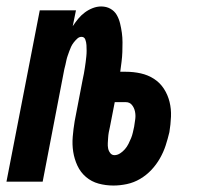

<svg xmlns="http://www.w3.org/2000/svg" viewBox="-39 -562 609 594"><path d="M312 12Q288 12 266 6Q244 0 227 -14.5Q210 -29 200.5 -49.5Q191 -70 187.5 -92.5Q184 -115 186 -139Q188 -163 192 -187L217 -317Q219 -325 220.5 -334Q222 -343 223.5 -352Q225 -361 226 -369.5Q227 -378 228 -387Q229 -396 229 -405Q229 -414 228.5 -422.5Q228 -431 225 -439.5Q222 -448 213 -448Q206 -448 200 -442.5Q194 -437 189 -430.5Q184 -424 181 -417.5Q178 -411 175.5 -404Q173 -397 170.5 -390Q168 -383 166.5 -376Q165 -369 163.5 -362Q162 -355 160 -348L93 0H-19L84 -530H196L186 -481Q194 -493 203 -504Q212 -515 223.5 -523.5Q235 -532 248 -537Q261 -542 274 -542Q290 -542 302.5 -535Q315 -528 322 -516Q329 -504 332.5 -489.5Q336 -475 338 -460.5Q340 -446 340 -431Q340 -416 339.5 -401Q339 -386 337 -370.5Q335 -355 333 -340H350Q374 -340 396.5 -335Q419 -330 437.5 -318Q456 -306 468 -287.5Q480 -269 485.5 -247Q491 -225 490 -201Q489 -177 485 -153Q480 -132 473.5 -112Q467 -92 456 -72.5Q445 -53 429.5 -36.5Q414 -20 394.5 -8.5Q375 3 353.5 7.5Q332 12 312 12ZM315 -82Q324 -82 332.5 -87.5Q341 -93 347.5 -100.5Q354 -108 358.5 -117Q363 -126 366.5 -134.5Q370 -143 372 -152Q374 -161 376 -170Q378 -182 379.5 -194Q381 -206 378.5 -217.5Q376 -229 369 -237.5Q362 -246 350 -246H316L301 -169Q299 -161 297.5 -152.5Q296 -144 295.5 -135.5Q295 -127 294.5 -119Q294 -111 295.5 -103Q297 -95 302 -88.5Q307 -82 315 -82Z"/></svg>

Font: Lode Term
Style: Bold Italic
Weight: 700
Italic angle: -11°
Monospace: yes
Designer: Belleve Invis
Foundry: Belleve Invis
Version: Version 29.2.0